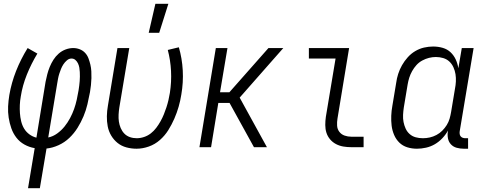

<svg xmlns="http://www.w3.org/2000/svg" viewBox="-20 -772 2540 1007"><path d="M127 215 162 5Q133 0 108 -14Q83 -28 66 -50Q49 -72 39.5 -99Q30 -126 25.5 -155Q21 -184 22.5 -214Q24 -244 29 -274Q40 -338 64.5 -400Q89 -462 125 -520L176 -491Q144 -438 121 -381Q98 -324 89 -266Q85 -244 84 -222Q83 -200 84.5 -178.5Q86 -157 91 -136Q96 -115 106.5 -97.5Q117 -80 134 -67.5Q151 -55 171 -50L219 -343Q223 -363 228 -382.5Q233 -402 241 -421.5Q249 -441 260.5 -459Q272 -477 288 -491Q304 -505 324 -512.5Q344 -520 364 -520Q382 -520 398.5 -513.5Q415 -507 426.5 -494.5Q438 -482 444 -466Q450 -450 454 -433Q458 -416 459 -398Q460 -380 459.5 -362Q459 -344 457 -325.5Q455 -307 452 -289Q446 -257 438.5 -225Q431 -193 418 -162Q405 -131 387 -102Q369 -73 344 -49Q319 -25 287 -10.5Q255 4 224 7L189 215ZM233 -51Q258 -56 280 -72Q302 -88 318.5 -108.5Q335 -129 347.5 -152.5Q360 -176 368.5 -200Q377 -224 382.5 -249Q388 -274 392 -298Q394 -310 395.5 -322.5Q397 -335 398 -347Q399 -359 399 -371Q399 -383 398.5 -394.5Q398 -406 396 -417.5Q394 -429 389 -439.5Q384 -450 375.5 -457.5Q367 -465 355 -465Q342 -465 331 -455.5Q320 -446 312.5 -434.5Q305 -423 300 -410.5Q295 -398 291 -385.5Q287 -373 284.5 -360Q282 -347 280 -334Z M760 -600 795 -752H863L815 -600ZM696 8Q669 8 643 1Q617 -6 597 -22Q577 -38 563.5 -60.5Q550 -83 545 -109Q540 -135 540.5 -162.5Q541 -190 546 -218L596 -520H658L606 -209Q603 -190 602 -171Q601 -152 603.5 -134.5Q606 -117 613 -100.5Q620 -84 632 -71.5Q644 -59 661 -53Q678 -47 697 -47Q716 -47 735.5 -53.5Q755 -60 771 -72.5Q787 -85 799.5 -101.5Q812 -118 822 -136Q832 -154 839.5 -172.5Q847 -191 853 -209.5Q859 -228 863.5 -247Q868 -266 871 -285Q880 -343 877 -400Q874 -457 860 -510L918 -524Q935 -466 938.5 -403Q942 -340 931 -276Q926 -244 917 -212.5Q908 -181 894.5 -150Q881 -119 863 -90Q845 -61 819 -38Q793 -15 760.5 -3.5Q728 8 696 8Z M1026 0 1112 -520H1173L1134 -288H1183L1388 -520H1466L1413 -460L1237 -260L1380 0H1312L1184 -232H1125L1087 0Z M1823 0Q1801 0 1780.5 -3.5Q1760 -7 1742 -16.5Q1724 -26 1711 -41.5Q1698 -57 1692 -76Q1686 -95 1686 -116.5Q1686 -138 1689 -159L1740 -465H1600V-520H1811L1750 -150Q1747 -132 1748 -113.5Q1749 -95 1759.5 -81Q1770 -67 1787 -61Q1804 -55 1822 -55H1887V0Z M2167 8Q2140 8 2116 0.5Q2092 -7 2074.5 -24Q2057 -41 2047 -64.5Q2037 -88 2034 -113Q2031 -138 2032 -164.5Q2033 -191 2038 -218L2058 -338Q2061 -361 2068.5 -384.5Q2076 -408 2088.5 -430Q2101 -452 2118.5 -471.5Q2136 -491 2158 -504Q2180 -517 2204 -522.5Q2228 -528 2252 -528Q2278 -528 2302 -521Q2326 -514 2343 -498Q2360 -482 2370 -460.5Q2380 -439 2384 -414L2402 -520H2464L2391 -83Q2390 -76 2391 -69Q2392 -62 2396 -57Q2400 -52 2406.5 -49.5Q2413 -47 2421 -47H2435V8H2412Q2393 8 2375 3Q2357 -2 2345 -15Q2333 -28 2329.5 -46Q2326 -64 2329 -83L2330 -88Q2318 -66 2300 -47Q2282 -28 2260.5 -15.5Q2239 -3 2214.5 2.5Q2190 8 2167 8ZM2198 -47Q2216 -47 2234 -51Q2252 -55 2269 -64Q2286 -73 2299.5 -86.5Q2313 -100 2323 -116Q2333 -132 2338 -149.5Q2343 -167 2346 -185L2366 -305Q2370 -325 2371 -344.5Q2372 -364 2369 -383Q2366 -402 2358 -419.5Q2350 -437 2336.5 -449.5Q2323 -462 2304.5 -467.5Q2286 -473 2266 -473Q2248 -473 2230 -468.5Q2212 -464 2194.5 -454.5Q2177 -445 2164 -430.5Q2151 -416 2141.5 -399Q2132 -382 2126.5 -364.5Q2121 -347 2118 -329L2098 -209Q2095 -189 2094 -169.5Q2093 -150 2096.5 -132Q2100 -114 2107.5 -97.5Q2115 -81 2128.5 -69Q2142 -57 2160 -52Q2178 -47 2198 -47Z"/></svg>

Font: Iosevka SS18 Light
Style: Italic
Weight: 300
Italic angle: -9°
Monospace: yes
Designer: Belleve Invis
Foundry: Belleve Invis
Version: Version 25.1.1; ttfautohint (v1.8.4)